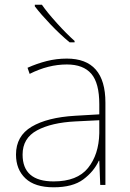

<svg xmlns="http://www.w3.org/2000/svg" viewBox="-20 -786 551 816"><path d="M402 -275V-220Q400 -129 354 -72Q308 -15 208 -15Q76 -15 76 -129Q76 -199 137.5 -232Q199 -265 301 -270ZM264 -537Q220 -537 178.5 -526.5Q137 -516 97 -498L106 -472Q185 -512 264 -512Q334 -512 368 -472.5Q402 -433 402 -343V-300L299 -294Q181 -287 114.5 -247.5Q48 -208 48 -129Q48 -66 88 -28Q128 10 208 10Q289 10 334 -23.5Q379 -57 400 -103H402L406 0H428V-350Q428 -537 264 -537ZM158 -766H128V-759Q154 -725 195 -682Q236 -639 276 -606H297V-612Q263 -642 221.5 -688Q180 -734 158 -766Z"/></svg>

Font: Noto Sans UI Thin
Style: Regular
Weight: 250
Designer: Monotype Design Team
Foundry: Monotype Imaging Inc.
Version: Version 1.901